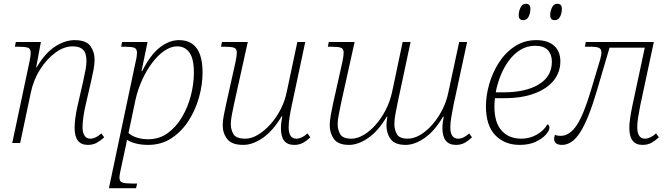

<svg xmlns="http://www.w3.org/2000/svg" viewBox="-20 -759 3552 1019"><path d="M446 10Q376 10 376 -80Q376 -105 380 -134.5Q384 -164 392 -199L421 -326Q428 -357 433.5 -386Q439 -415 439 -436Q439 -455 434 -472.5Q429 -490 413 -501.5Q397 -513 365 -513Q320 -513 274 -479.5Q228 -446 192.5 -390Q157 -334 143 -265L87 0H45L137 -434Q140 -448 141.5 -460Q143 -472 143 -479Q143 -501 127.5 -506Q112 -511 78 -511H59L64 -536H197L172 -402H175Q218 -476 271 -511Q324 -546 376 -546Q437 -546 459.5 -515Q482 -484 482 -442Q482 -417 476 -386.5Q470 -356 464 -330L434 -200Q427 -170 422.5 -138.5Q418 -107 418 -83Q418 -56 428.5 -39.5Q439 -23 459 -23Q487 -23 518 -51L533 -30Q513 -12 493 -1Q473 10 446 10Z M558 240 700 -432Q704 -448 705.5 -460Q707 -472 707 -479Q707 -501 691.5 -506Q676 -511 642 -511H623L628 -536H763L731 -381H734Q778 -468 828 -507Q878 -546 930 -546Q1055 -546 1055 -374Q1055 -309 1036 -241.5Q1017 -174 980 -117Q943 -60 889.5 -25Q836 10 766 10Q732 10 703 3Q674 -4 654 -17Q652 -4 649.5 7.5Q647 19 644 32L622 135Q619 148 616.5 161.5Q614 175 614 184Q614 205 630 210Q646 215 680 215H708L702 240ZM767 -20Q825 -20 870 -52.5Q915 -85 946 -137.5Q977 -190 993 -252Q1009 -314 1009 -374Q1009 -447 985.5 -480Q962 -513 920 -513Q887 -513 852.5 -489.5Q818 -466 787.5 -425.5Q757 -385 734 -334Q711 -283 699 -229L662 -53Q678 -38 706 -29Q734 -20 767 -20Z M1271 10Q1210 10 1186 -21Q1162 -52 1162 -94Q1162 -118 1168 -148Q1174 -178 1180 -206L1230 -430Q1233 -445 1235 -458.5Q1237 -472 1237 -479Q1237 -501 1221.5 -506Q1206 -511 1172 -511H1153L1158 -536H1295L1223 -211Q1216 -179 1210.5 -150Q1205 -121 1205 -100Q1205 -70 1219.5 -46.5Q1234 -23 1283 -23Q1314 -23 1348 -43Q1382 -63 1413.5 -97.5Q1445 -132 1468.5 -177Q1492 -222 1502 -272L1558 -536H1600L1529 -202Q1522 -171 1517 -139Q1512 -107 1512 -83Q1512 -23 1553 -23Q1581 -23 1612 -51L1627 -30Q1608 -12 1588 -1Q1568 10 1541 10Q1471 10 1471 -77Q1471 -105 1478 -142H1475Q1430 -66 1376 -28Q1322 10 1271 10Z M1833 10Q1775 10 1752.5 -21Q1730 -52 1730 -94Q1730 -117 1735.5 -148Q1741 -179 1747 -206L1797 -430Q1800 -445 1802 -458.5Q1804 -472 1804 -479Q1804 -501 1788.5 -506Q1773 -511 1739 -511H1720L1725 -536H1862L1790 -211Q1783 -176 1777.5 -148Q1772 -120 1772 -100Q1772 -71 1785.5 -47Q1799 -23 1845 -23Q1876 -23 1909.5 -42.5Q1943 -62 1973.5 -96.5Q2004 -131 2027 -175.5Q2050 -220 2061 -271L2117 -536H2159L2090 -212Q2083 -178 2078 -150Q2073 -122 2073 -100Q2073 -71 2086.5 -47Q2100 -23 2144 -23Q2176 -23 2209.5 -42.5Q2243 -62 2273.5 -96.5Q2304 -131 2327 -175.5Q2350 -220 2360 -271L2417 -536H2459L2387 -202Q2381 -171 2375.5 -139Q2370 -107 2370 -83Q2370 -23 2412 -23Q2440 -23 2470 -51L2485 -30Q2466 -12 2446 -1Q2426 10 2400 10Q2328 10 2328 -79Q2328 -105 2335 -139H2331Q2287 -64 2234 -27Q2181 10 2133 10Q2076 10 2053.5 -20.5Q2031 -51 2031 -94Q2031 -115 2036 -139H2032Q1988 -64 1934.5 -27Q1881 10 1833 10Z M2924 -652Q2900 -652 2900 -678Q2900 -699 2909.5 -719Q2919 -739 2938 -739Q2962 -739 2962 -713Q2962 -689 2952.5 -670.5Q2943 -652 2924 -652ZM2757 -652Q2733 -652 2733 -678Q2733 -699 2742.5 -719Q2752 -739 2771 -739Q2795 -739 2795 -713Q2795 -689 2785.5 -670.5Q2776 -652 2757 -652ZM2738 10Q2658 10 2608.5 -41.5Q2559 -93 2559 -195Q2559 -250 2576 -311Q2593 -372 2627 -425.5Q2661 -479 2711.5 -512.5Q2762 -546 2827 -546Q2888 -546 2921 -516Q2954 -486 2954 -434Q2954 -375 2918 -331Q2882 -287 2815.5 -262.5Q2749 -238 2658 -238H2607Q2604 -217 2604 -194Q2604 -108 2642.5 -65.5Q2681 -23 2747 -23Q2791 -23 2829 -44.5Q2867 -66 2885 -99Q2896 -95 2896 -81Q2896 -66 2877 -44.5Q2858 -23 2823 -6.5Q2788 10 2738 10ZM2611 -269H2653Q2770 -269 2839.5 -311Q2909 -353 2909 -432Q2909 -470 2887.5 -493Q2866 -516 2820 -516Q2777 -516 2742 -494.5Q2707 -473 2680.5 -437Q2654 -401 2636.5 -357Q2619 -313 2611 -269Z M2963 10Q2921 10 2921 -23Q2921 -31 2925 -43Q2938 -38 2955 -38Q3004 -38 3041.5 -95.5Q3079 -153 3117 -282L3165 -442Q3168 -454 3170 -463Q3172 -472 3172 -479Q3172 -500 3158 -505.5Q3144 -511 3120 -511H3084L3089 -536H3450L3378 -199Q3372 -169 3367 -138Q3362 -107 3362 -83Q3362 -55 3372 -39Q3382 -23 3403 -23Q3430 -23 3462 -51L3477 -30Q3457 -12 3437 -1Q3417 10 3390 10Q3320 10 3320 -80Q3320 -104 3324.5 -133.5Q3329 -163 3336 -197L3402 -506H3215L3147 -275Q3103 -126 3060 -58Q3017 10 2963 10Z"/></svg>

Font: Noto Serif ExtraLight
Style: Italic
Weight: 200
Italic angle: -12°
Designer: Monotype Design Team
Foundry: Monotype Imaging Inc.
Version: Version 2.014; ttfautohint (v1.8.4.7-5d5b)